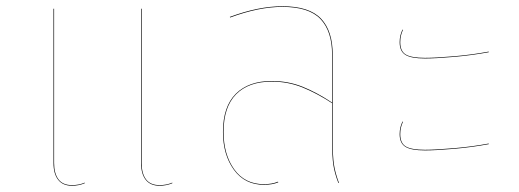

<svg xmlns="http://www.w3.org/2000/svg" viewBox="-20 -585 1659 614"><path d="M251 -1V1Q232 9 210 9Q181 9 166 -10Q151 -29 151 -64V-557H153V-64Q153 -30 167 -11.5Q181 7 210 7Q233 7 251 -1ZM531 -1V1Q512 9 490 9Q461 9 446 -10Q431 -29 431 -64V-557H433V-64Q433 -30 447 -11.5Q461 7 490 7Q513 7 531 -1Z M1064 0H1062Q1050 -31 1046 -57.5Q1042 -84 1042 -133V-255Q993 -287 947 -305.5Q901 -324 849 -324Q775 -324 735 -283.5Q695 -243 695 -163Q695 -91 729 -43.5Q763 4 824 4Q850 4 869 -4L870 -2Q851 6 824 6Q763 6 728 -42Q693 -90 693 -163Q693 -244 734 -285Q775 -326 849 -326Q902 -326 948 -307.5Q994 -289 1042 -257V-410Q1042 -485 1005 -524Q968 -563 883 -563Q808 -563 716 -529L715 -531Q807 -565 883 -565Q969 -565 1006.5 -525.5Q1044 -486 1044 -410V-133Q1044 -85 1048 -58.5Q1052 -32 1064 0Z M1258 -450Q1258 -472 1267 -490H1269Q1260 -472 1260 -450Q1260 -421 1278 -410.5Q1296 -400 1339 -400Q1373 -400 1431.5 -405Q1490 -410 1543 -420V-418Q1489 -408 1431 -403Q1373 -398 1339 -398Q1295 -398 1276.5 -409.5Q1258 -421 1258 -450ZM1258 -156Q1258 -178 1267 -196H1269Q1260 -178 1260 -156Q1260 -127 1278 -116.5Q1296 -106 1339 -106Q1372 -106 1431 -111Q1490 -116 1543 -126V-124Q1489 -114 1431 -109Q1373 -104 1339 -104Q1295 -104 1276.5 -115.5Q1258 -127 1258 -156Z"/></svg>

Font: FiraGO Two
Style: Regular
Weight: 100
Designer: bBox Type
Foundry: bBox Type GmbH
Version: Version 1.001